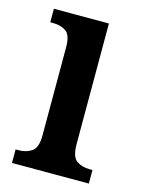

<svg xmlns="http://www.w3.org/2000/svg" viewBox="-89 -590 475 644"><g transform="rotate(15 148.5 -268.0)"><path d="M16 0V-47H26Q53 -47 72 -60Q91 -73 91 -116V-422Q91 -464 73 -476.5Q55 -489 29 -489H18V-536H209V-118Q209 -73 227.5 -60Q246 -47 273 -47H283V0Z"/></g></svg>

Font: Noto Serif Thai Condensed SemiBold
Style: Regular
Weight: 600
Width: 3
Designer: Monotype Design Team
Foundry: Monotype Imaging Inc.
Version: Version 2.002; ttfautohint (v1.8.4.7-5d5b)